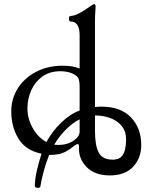

<svg xmlns="http://www.w3.org/2000/svg" viewBox="-20 -746 719 938"><path d="M177 166Q175 173 162.5 171.5Q150 170 150 163Q151 126 160 87Q169 48 183 5Q105 -11 70 -69Q35 -127 35 -202Q35 -264 67 -314.5Q99 -365 156 -395Q213 -425 286 -425Q315 -425 335.5 -421Q356 -417 369 -411V-574Q369 -641 324 -641Q317 -641 317 -654.5Q317 -668 324 -668Q339 -668 358 -677Q377 -686 394 -697Q411 -708 419 -714Q436 -726 441 -726Q447 -726 447 -712Q445 -687 444.5 -669Q444 -651 444 -637V-223Q452 -224 459.5 -224.5Q467 -225 476 -225Q570 -225 620 -172.5Q670 -120 670 -37Q670 26 630.5 68.5Q591 111 517 111Q443 111 402.5 69.5Q362 28 366 -31Q366 -42 360 -42Q353 -42 345 -35Q322 -17 304 -7Q286 3 267 7Q248 11 220 11Q204 52 193.5 90.5Q183 129 177 166ZM207 -52Q233 -102 277.5 -145.5Q322 -189 369 -206V-324Q369 -345 365.5 -356.5Q362 -368 357 -372Q341 -386 320 -392Q299 -398 274 -398Q223 -398 187 -372Q151 -346 132.5 -304.5Q114 -263 114 -216Q114 -167 139.5 -121Q165 -75 207 -52ZM531 34Q558 34 572 20Q586 6 591 -16.5Q596 -39 596 -64Q596 -104 575 -130Q554 -156 519.5 -169Q485 -182 444 -182V-107Q444 -36 462 -1Q480 34 531 34ZM266 -38Q308 -38 337 -57Q369 -78 369 -103V-163Q334 -146 299.5 -110.5Q265 -75 245 -39Q256 -38 266 -38Z"/></svg>

Font: Junicode SmExp
Style: Regular
Weight: 400
Width: 6
Designer: Peter S. Baker
Version: Version 2.205; ttfautohint (v1.8.4)